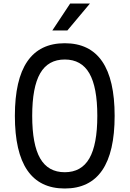

<svg xmlns="http://www.w3.org/2000/svg" viewBox="-20 -1062 740 1097"><path d="M350 15Q65 15 65 -400Q65 -815 350 -815Q635 -815 635 -400Q635 15 350 15ZM350 -78Q445 -78 490.5 -157Q536 -236 536 -400Q536 -564 490.5 -643Q445 -722 350 -722Q255 -722 209.5 -643Q164 -564 164 -400Q164 -236 209.5 -157Q255 -78 350 -78ZM279 -888 381 -1042H494L365 -888Z"/></svg>

Font: Martian Mono Light
Style: Regular
Weight: 300
Monospace: yes
Designer: Roman Shamin
Foundry: Evil Martians
Version: Version 1.000; ttfautohint (v1.8.4.7-5d5b)